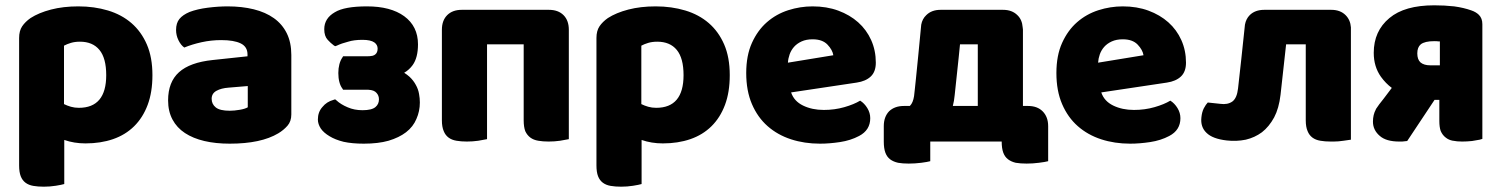

<svg xmlns="http://www.w3.org/2000/svg" viewBox="-20 -525 5654 723"><path d="M275 -501Q335 -501 386.5 -485.5Q438 -470 475 -438Q512 -406 533 -357.5Q554 -309 554 -242Q554 -178 536 -130Q518 -82 485 -49.5Q452 -17 405.5 -1Q359 15 302 15Q259 15 222 2V168Q212 171 190 174.5Q168 178 145 178Q123 178 105.5 175Q88 172 76 163Q64 154 58 138.5Q52 123 52 98V-382Q52 -409 63.5 -426Q75 -443 95 -457Q126 -477 172 -489Q218 -501 275 -501ZM277 -119Q380 -119 380 -242Q380 -306 354.5 -337Q329 -368 281 -368Q262 -368 247 -363.5Q232 -359 221 -353V-133Q233 -127 247 -123Q261 -119 277 -119Z M845 -108Q862 -108 882.5 -111.5Q903 -115 913 -121V-201L841 -195Q813 -193 795 -183Q777 -173 777 -153Q777 -133 792.5 -120.5Q808 -108 845 -108ZM837 -501Q891 -501 935.5 -490Q980 -479 1011.5 -456.5Q1043 -434 1060 -399.5Q1077 -365 1077 -318V-94Q1077 -68 1062.5 -51.5Q1048 -35 1028 -23Q963 16 845 16Q792 16 749.5 6Q707 -4 676.5 -24Q646 -44 629.5 -75Q613 -106 613 -147Q613 -216 654 -253Q695 -290 781 -299L912 -313V-320Q912 -349 886.5 -361.5Q861 -374 813 -374Q775 -374 739 -366Q703 -358 674 -346Q661 -355 652 -373.5Q643 -392 643 -412Q643 -438 655.5 -453.5Q668 -469 694 -480Q723 -491 762.5 -496Q802 -501 837 -501Z M1546 -205Q1555 -189 1558 -171Q1561 -155 1561 -139Q1561 -106 1548 -77Q1536 -48 1509 -27Q1483 -7 1443 5Q1404 16 1350 16Q1306 16 1274 9Q1242 1 1221 -12Q1199 -25 1188 -41Q1177 -58 1177 -75Q1177 -103 1194 -122Q1210 -142 1236 -149L1242 -151L1247 -147Q1263 -132 1289 -121Q1314 -110 1345 -110Q1380 -110 1394 -122Q1407 -133 1407 -151Q1407 -165 1398 -175Q1389 -186 1367 -187H1272L1269 -192Q1262 -201 1258 -216Q1254 -231 1254 -250Q1254 -268 1258 -283Q1262 -298 1269 -308L1272 -313H1361Q1374 -313 1383 -315Q1390 -317 1393 -320Q1402 -327 1402 -342Q1402 -356 1390 -365Q1376 -375 1345 -375Q1313 -375 1291 -368Q1267 -362 1248 -353L1242 -351L1237 -354Q1225 -363 1214 -375Q1201 -389 1201 -415Q1201 -456 1241 -479Q1277 -501 1362 -501Q1451 -501 1502 -464Q1554 -426 1554 -358Q1554 -308 1534 -280Q1521 -262 1502 -251Q1513 -244 1522 -236Q1537 -222 1546 -205Z M2047 -488Q2082 -488 2102 -468Q2122 -448 2122 -413V-1Q2112 1 2089 5Q2068 8 2046 8Q2024 8 2007 5Q1989 2 1977 -7Q1965 -16 1958 -31Q1952 -47 1952 -72V-358H1814V-1Q1804 1 1781 5Q1760 8 1738 8Q1716 8 1699 5Q1681 2 1669 -7Q1657 -16 1651 -31Q1644 -47 1644 -72V-413Q1644 -448 1664 -468Q1684 -488 1719 -488H2047Z M2449 -501Q2509 -501 2560.5 -485.5Q2612 -470 2649 -438Q2686 -406 2707 -357.5Q2728 -309 2728 -242Q2728 -178 2710 -130Q2692 -82 2659 -49.5Q2626 -17 2579.5 -1Q2533 15 2476 15Q2433 15 2396 2V168Q2386 171 2364 174.5Q2342 178 2319 178Q2297 178 2279.5 175Q2262 172 2250 163Q2238 154 2232 138.5Q2226 123 2226 98V-382Q2226 -409 2237.5 -426Q2249 -443 2269 -457Q2300 -477 2346 -489Q2392 -501 2449 -501ZM2451 -119Q2554 -119 2554 -242Q2554 -306 2528.5 -337Q2503 -368 2455 -368Q2436 -368 2421 -363.5Q2406 -359 2395 -353V-133Q2407 -127 2421 -123Q2435 -119 2451 -119Z M3068 16Q3009 16 2958.5 -0.5Q2908 -17 2870.5 -50Q2833 -83 2811.5 -133Q2790 -183 2790 -250Q2790 -316 2811.5 -363.5Q2833 -411 2868 -441.5Q2903 -472 2948 -486.5Q2993 -501 3040 -501Q3093 -501 3136.5 -485Q3180 -469 3211.5 -441Q3243 -413 3260.5 -374Q3278 -335 3278 -289Q3278 -255 3259 -237Q3240 -219 3206 -214L2959 -177Q2970 -144 3004 -127.5Q3038 -111 3082 -111Q3123 -111 3159.5 -121.5Q3196 -132 3219 -146Q3235 -136 3246 -118Q3257 -100 3257 -80Q3257 -35 3215 -13Q3183 4 3143 10Q3103 16 3068 16ZM3040 -377Q3016 -377 2998.5 -369Q2981 -361 2970 -348.5Q2959 -336 2953.5 -320.5Q2948 -305 2947 -289L3118 -317Q3115 -337 3096 -357Q3077 -377 3040 -377Z M3662 -126V-358H3595L3590 -308L3575 -167Q3573 -145 3568 -126ZM3851 -126Q3886 -126 3906 -106Q3927 -85 3927 -50V82Q3916 85 3892 88Q3869 91 3846 91Q3823 91 3805 88Q3788 84 3776 75Q3764 66 3758 50Q3752 34 3752 8H3483V82Q3472 85 3449 88Q3425 91 3402 91Q3379 91 3362 88Q3344 84 3332 75Q3320 66 3314 50Q3308 34 3308 8V-50Q3308 -85 3328 -106Q3349 -126 3384 -126H3406L3407 -127Q3418 -138 3422 -163Q3423 -175 3425 -190Q3427 -209 3429 -228Q3434 -278 3438 -318L3449 -432Q3453 -454 3468 -468Q3488 -488 3522 -488H3757Q3791 -488 3811 -468Q3829 -451 3831 -422L3832 -414V-126Z M4236 16Q4177 16 4126.5 -0.5Q4076 -17 4038.5 -50Q4001 -83 3979.5 -133Q3958 -183 3958 -250Q3958 -316 3979.5 -363.5Q4001 -411 4036 -441.5Q4071 -472 4116 -486.5Q4161 -501 4208 -501Q4261 -501 4304.5 -485Q4348 -469 4379.5 -441Q4411 -413 4428.5 -374Q4446 -335 4446 -289Q4446 -255 4427 -237Q4408 -219 4374 -214L4127 -177Q4138 -144 4172 -127.5Q4206 -111 4250 -111Q4291 -111 4327.5 -121.5Q4364 -132 4387 -146Q4403 -136 4414 -118Q4425 -100 4425 -80Q4425 -35 4383 -13Q4351 4 4311 10Q4271 16 4236 16ZM4208 -377Q4184 -377 4166.5 -369Q4149 -361 4138 -348.5Q4127 -336 4121.5 -320.5Q4116 -305 4115 -289L4286 -317Q4283 -337 4264 -357Q4245 -377 4208 -377Z M5047 -468Q5065 -450 5067 -422V-413V1Q5058 2 5039 5Q5020 8 5002 8H4991Q4969 8 4952 5Q4934 2 4922 -7Q4910 -16 4904 -31Q4897 -47 4897 -72V-358H4823L4802 -168Q4796 -117 4778 -83Q4759 -48 4732 -27Q4705 -7 4671 1Q4636 8 4600 4Q4546 -2 4523 -25Q4500 -47 4504 -83Q4506 -103 4513 -117Q4521 -132 4528 -139L4575 -134Q4603 -130 4621 -143Q4638 -156 4642 -192L4654 -300Q4668 -432 4668 -432Q4672 -454 4686 -468Q4706 -488 4741 -488H4993Q5027 -488 5047 -468Z M5402 -369H5398Q5391 -370 5381 -370Q5345 -370 5330 -358Q5317 -347 5317 -324Q5317 -301 5329 -290Q5342 -279 5366 -279H5402ZM5520 -486Q5538 -480 5549 -469Q5562 -456 5562 -434V-2L5552 1Q5542 3 5523 6Q5504 8 5486 8Q5466 8 5452 5H5451Q5435 2 5424 -7Q5412 -16 5405 -32Q5400 -47 5400 -69V-149H5382L5380 -146L5279 6L5260 8H5249Q5200 8 5176 -13Q5150 -35 5150 -67Q5150 -93 5161 -113V-114Q5172 -131 5190 -153L5221 -194Q5198 -211 5180 -236Q5153 -274 5153 -326Q5153 -408 5212 -457Q5269 -505 5381 -505Q5420 -505 5456 -501Q5492 -496 5520 -486Z"/></svg>

Font: Baloo Cyrillic
Style: Regular
Weight: 400
Designer: Ek Type, Denis Ignatov
Foundry: Ek Type
Version: Version 1.50 July 26, 2019